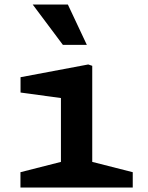

<svg xmlns="http://www.w3.org/2000/svg" viewBox="-20 -838 660 858"><path d="M71.4 -68.5 284.9 -122.8 252.3 -66.7V-435L284.3 -395.5L71.8 -424.5V-493L374.3 -549.9L392.2 -543.9V-66.7L359.7 -122.8L573.2 -68.5V0H71.4ZM126.2 -817.7H283.3L368.1 -637.4H261.1Z"/></svg>

Font: Monaspace Xenon Var
Style: Regular
Weight: 400
Designer: Riley Cran and the Lettermatic Team
Version: Version 1.000 (Monaspace Xenon Var)